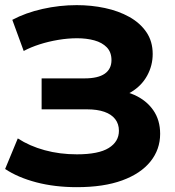

<svg xmlns="http://www.w3.org/2000/svg" viewBox="-25 -732 697 763"><path d="M280.4 11.8Q192.8 11.8 119.4 -7.4Q46 -26.7 -4.6 -60.5L45.7 -182Q92.7 -151.4 152.6 -135.1Q212.5 -118.7 280.6 -118.7Q366.7 -118.7 407.1 -143.9Q447.6 -169.1 447.6 -212.3Q447.6 -239.6 432.6 -258.8Q417.7 -277.9 389.5 -287.7Q361.4 -297.5 320.7 -297.5H140.4V-420.5H310.7Q364.6 -420.5 391.3 -439.1Q418 -457.8 418 -493.1Q418 -524.5 399.5 -543.8Q380.9 -563 350 -571.5Q319.1 -580 281.2 -580Q245.2 -580 206.3 -573.5Q167.4 -567 132 -555.6Q96.6 -544.2 69.2 -529.4L23.9 -653.2Q76.9 -681.4 144.2 -696.5Q211.4 -711.6 279.8 -711.6Q338.2 -711.6 392.1 -700.1Q446.1 -688.6 489 -664.7Q531.8 -640.8 556.8 -604.2Q581.8 -567.6 581.8 -517.4Q581.8 -471.4 559.7 -431.2Q537.6 -391 495.9 -365.9Q454.2 -340.8 395.3 -340.8L400.3 -376Q461 -376 508.7 -354.8Q556.4 -333.6 583.9 -294.3Q611.4 -255 611.4 -200.2Q611.4 -138.2 572.9 -90.2Q534.4 -42.2 460.8 -15.2Q387.1 11.8 280.4 11.8Z"/></svg>

Font: Montserrat Alternates Thin
Style: Regular
Weight: 100
Designer: Julieta Ulanovsky
Foundry: Julieta Ulanovsky
Version: Version 9.000